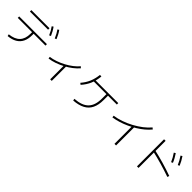

<svg xmlns="http://www.w3.org/2000/svg" viewBox="379 -2517 4241 4241"><g transform="rotate(45 2500.0 -396.0)"><path d="M173 3Q340 -14 422 -100Q504 -186 504 -344V-394H57V-439H923V-394H553V-344Q553 -226 511 -142.5Q469 -59 387 -11Q305 37 183 48ZM148 -683V-728H715V-683ZM820 -611Q795 -668 771 -711Q747 -754 718 -793L753 -817Q785 -774 810 -728.5Q835 -683 859 -630ZM957 -650Q932 -707 908.5 -750.5Q885 -794 857 -833L892 -855Q924 -812 948 -766Q972 -720 995 -667Z M1166 -285Q1251 -297 1341 -328Q1431 -359 1516.5 -405Q1602 -451 1675 -507Q1748 -563 1798 -624L1830 -592Q1777 -529 1702 -471Q1627 -413 1538 -365Q1449 -317 1355.5 -284.5Q1262 -252 1173 -240ZM1523 59V-399H1572V59Z M2205 -14Q2317 -22 2398 -51.5Q2479 -81 2531 -134.5Q2583 -188 2608 -267Q2633 -346 2633 -453V-611H2682V-453Q2682 -298 2632 -195Q2582 -92 2478.5 -36.5Q2375 19 2214 31ZM2048 -357Q2129 -450 2173 -553Q2217 -656 2232 -788L2279 -785Q2265 -644 2218.5 -535.5Q2172 -427 2084 -329ZM2218 -588V-633H2958V-588Z M3083 -364Q3189 -379 3301.5 -418Q3414 -457 3521.5 -515Q3629 -573 3720 -643Q3811 -713 3874 -789L3909 -759Q3857 -695 3786 -635.5Q3715 -576 3630.5 -524Q3546 -472 3455 -430Q3364 -388 3271 -359.5Q3178 -331 3089 -318ZM3535 63V-508H3585V63Z M4706 -535Q4683 -586 4658 -632Q4633 -678 4599 -727L4638 -749Q4670 -700 4696.5 -653.5Q4723 -607 4745 -554ZM4855 -594Q4833 -645 4808 -691.5Q4783 -738 4750 -786L4788 -808Q4821 -759 4847 -712Q4873 -665 4895 -612ZM4878 -246Q4721 -301 4563.5 -346.5Q4406 -392 4265 -423L4276 -470Q4420 -439 4580 -392.5Q4740 -346 4893 -291ZM4238 63V-783H4287V63Z"/></g></svg>

Font: M PLUS 1 Thin Light
Style: Regular
Weight: 300
Version: Version 1.001